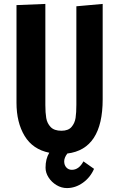

<svg xmlns="http://www.w3.org/2000/svg" viewBox="-20 -770 608 978"><path d="M323 12Q307 33 307 52Q307 71 318 83Q329 95 346 95Q382 95 405 52L459 90Q440 134 402 161Q364 188 321 188Q293 188 268 173Q243 158 227.5 134Q212 110 212 84Q212 39 231 8Q147 -9 105.5 -77.5Q64 -146 64 -247V-744L211 -750V-235Q211 -196 215.5 -169Q220 -142 238 -123Q256 -104 293 -104Q328 -104 344.5 -123.5Q361 -143 365 -169.5Q369 -196 369 -237V-738L503 -750V-264Q503 -10 323 12Z"/></svg>

Font: Francois One
Style: Regular
Weight: 400
Designer: Vernon Adams
Foundry: Vernon Adams
Version: Version 2.000